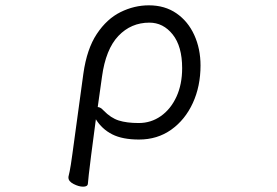

<svg xmlns="http://www.w3.org/2000/svg" viewBox="-20 -506 1040 721"><path d="M237 158Q242 138 246 112.5Q250 87 252 71L293 -229Q306 -322 343.5 -378.5Q381 -435 432.5 -460.5Q484 -486 539 -486Q599 -486 642.5 -456Q686 -426 709.5 -374.5Q733 -323 733 -260Q733 -182 704 -119Q675 -56 623 -19Q571 18 502 18Q440 18 401.5 -1.5Q363 -21 340 -58L322 79Q321 88 318.5 108Q316 128 313.5 149Q311 170 310 184Q309 195 292 195Q276 195 256.5 185Q237 175 237 161ZM347 -104Q357 -104 369 -91Q396 -63 426 -53.5Q456 -44 501 -44Q547 -44 584 -70Q621 -96 642.5 -142.5Q664 -189 664 -250Q664 -332 628.5 -376.5Q593 -421 541 -421Q472 -421 424.5 -371Q377 -321 363 -218Z"/></svg>

Font: Moon Stars Kai HW
Style: Regular
Weight: 400
Designer: GuiWonder
Version: Version 1.101